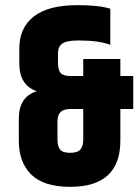

<svg xmlns="http://www.w3.org/2000/svg" viewBox="-20 -719 544 745"><path d="M303 -177V-296H254Q227 -296 215 -284.5Q203 -273 203 -248V-177Q203 -152 213 -139Q223 -126 252 -126Q281 -126 292 -139Q303 -152 303 -177ZM497 -424V-296H447V-173Q447 6 252 6Q150 6 101.5 -41.5Q53 -89 53 -173V-258Q53 -344 123 -365Q55 -388 55 -472V-532Q55 -611 111 -655Q167 -699 281 -699Q366 -699 408 -685V-545Q364 -562 285 -562Q239 -562 222 -550Q205 -538 205 -514V-475Q205 -447 215.5 -435.5Q226 -424 254 -424H303V-490H447V-424Z"/></svg>

Font: Khand Black
Style: Regular
Weight: 900
Designer: Sanchit Sawaria and Jyotish Sonowal (Devanagari), Satya Rajpurohit (Latin)
Foundry: Indian Type Foundry
Version: Version 2.000;PS 1.0;hotconv 1.0.79;makeotf.lib2.5.61930